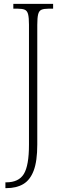

<svg xmlns="http://www.w3.org/2000/svg" viewBox="-20 -734 329 994"><path d="M8 240V210H12Q77 210 103.5 166.5Q130 123 130 15V-606Q130 -642 125.5 -660Q121 -678 108.5 -683.5Q96 -689 73 -689H49V-714H255V-689H230Q207 -689 194.5 -683.5Q182 -678 177.5 -660Q173 -642 173 -605V14Q173 100 154.5 149Q136 198 100.5 219Q65 240 13 240Z"/></svg>

Font: Noto Serif Bengali Condensed ExtraLight
Style: Regular
Weight: 200
Width: 3
Designer: Juan Bruce, Universal Thirst, Indian Type Foundry and the Monotype Design Team.
Foundry: Monotype Imaging Inc.
Version: Version 2.003; ttfautohint (v1.8.4.7-5d5b)